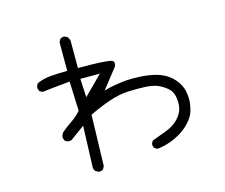

<svg xmlns="http://www.w3.org/2000/svg" viewBox="-105 -873 1210 1034"><g transform="rotate(-15 500.0 -356.0)"><path d="M466.3 -489.7 362.8 -386.2 357.4 -489.7ZM327.1 19.5Q340.8 19.5 349.6 12.2L357.9 -3.9L365.7 -287.6Q423.3 -315.4 479.5 -335Q536.6 -355 590.8 -357.4Q617.7 -358.4 640.9 -358.4Q664.1 -358.4 683.6 -357.4Q723.6 -355 748.5 -345.7Q773.4 -336.4 799.3 -315.9Q826.2 -294.4 831.5 -259.3Q834 -243.7 834 -228.3Q834 -212.9 831.1 -200.2Q828.1 -187.5 823.7 -178.2Q814 -157.7 794.9 -138.7Q768.6 -112.3 727.8 -97.4Q687 -82.5 647.5 -67.4L640.1 -52.2Q639.6 -50.3 639.6 -48.8Q639.6 -35.2 647 -26.4L662.6 -18.1Q714.8 -24.4 761.2 -45.9Q808.6 -67.9 838.9 -98.1Q866.7 -126 877.7 -149.7Q888.7 -173.3 893.1 -207Q895 -220.2 895 -233.4Q895 -254.9 890.1 -277.8Q882.8 -313.5 855 -346.2Q827.1 -378.9 785.6 -395.5Q728 -418.9 630.4 -418.9Q596.7 -418.9 568.4 -415Q520 -408.7 491.2 -401.4L467.3 -394.5L554.2 -505.4Q558.6 -516.1 558.6 -523.9Q558.6 -530.3 554.7 -534.2Q550.8 -538.1 543 -540.5Q511.7 -549.3 368.2 -549.3H359.9V-705.1L350.1 -724.1L334.5 -731.9Q332.5 -732.4 331.1 -732.4Q317.4 -732.4 308.6 -725.1L300.3 -709V-549.3H292Q246.6 -549.3 205.3 -545.7Q164.1 -542 129.4 -525.9L121.6 -510.3Q121.1 -508.3 121.1 -506.8Q121.1 -492.7 128.4 -481.9L144 -474.6Q172.4 -478.5 297.9 -490.7L304.2 -326.2Q297.9 -318.8 293.5 -314.5Q271 -292 243.9 -274.2Q216.8 -256.3 192.4 -234.4L184.1 -217.3Q183.6 -215.3 183.6 -213.9Q183.6 -199.7 190.9 -189L206.5 -181.2L225.6 -183.1L306.6 -242.2L298.3 -10.3Q299.8 2 307.1 10.7L323.7 19Q325.7 19.5 327.1 19.5Z"/></g></svg>

Font: NaikaiFont
Style: Light
Weight: 300
Version: Version 1.89